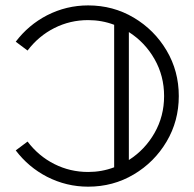

<svg xmlns="http://www.w3.org/2000/svg" viewBox="-20 -701 730 721"><path d="M311 0Q229.5 0 156.7 -37.1Q86.9 -73.2 39.1 -136.2L83.5 -169.4Q125 -114.7 184.1 -85Q243.2 -55.2 311 -55.2Q362.3 -55.2 408.7 -72.8V-607.9Q362.3 -625.5 311 -625.5Q243.2 -625.5 184.1 -595.7Q125 -565.9 83.5 -511.2L39.1 -544.4Q86.9 -607.4 156.7 -643.6Q229.5 -680.7 311 -680.7Q404.8 -680.7 482.2 -634.8Q559.6 -588.9 605.5 -511.5Q651.4 -434.1 651.4 -340.3Q651.4 -246.6 605.5 -169.2Q559.6 -91.8 482.2 -45.9Q404.8 0 311 0ZM463.9 -100.1Q524.4 -138.7 560.3 -201.7Q596.2 -264.6 596.2 -340.3Q596.2 -416 560.3 -479Q524.4 -542 463.9 -580.6Z"/></svg>

Font: X Company
Style: Regular
Weight: 400
Designer: GGBotNet
Foundry: GGBotNet
Version: 0.90